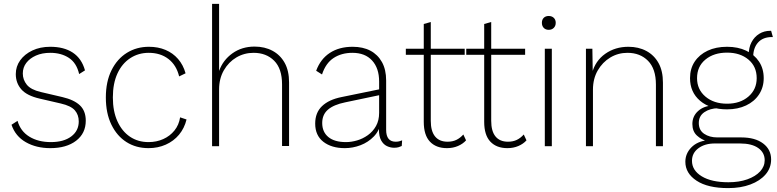

<svg xmlns="http://www.w3.org/2000/svg" viewBox="-20 -750 3985 985"><path d="M238 10Q166 10 112.5 -20.5Q59 -51 39 -110L70 -130Q85 -77 130.5 -49Q176 -21 241 -21Q307 -21 345.5 -50Q384 -79 384 -127Q384 -161 364 -184Q344 -207 292 -219L184 -244Q118 -259 89.5 -291.5Q61 -324 61 -370Q61 -409 83.5 -440.5Q106 -472 146 -491Q186 -510 238 -510Q308 -510 353.5 -480Q399 -450 416 -389L386 -370Q373 -427 333.5 -453Q294 -479 238 -479Q196 -479 164.5 -465Q133 -451 115 -427.5Q97 -404 97 -373Q97 -341 117.5 -315.5Q138 -290 189 -278L300 -252Q360 -238 390 -209.5Q420 -181 420 -131Q420 -66 370.5 -28Q321 10 238 10Z M744 -510Q791 -510 829 -494Q867 -478 893.5 -447.5Q920 -417 932 -374L899 -358Q885 -416 844 -447.5Q803 -479 743 -479Q690 -479 648 -451.5Q606 -424 582.5 -373Q559 -322 559 -250Q559 -179 582.5 -127.5Q606 -76 647 -48.5Q688 -21 742 -21Q783 -21 817.5 -36.5Q852 -52 875 -80.5Q898 -109 904 -148L937 -137Q926 -92 898.5 -59Q871 -26 830.5 -8Q790 10 742 10Q678 10 629 -21Q580 -52 551.5 -110.5Q523 -169 523 -250Q523 -331 552 -389.5Q581 -448 631 -479Q681 -510 744 -510Z M1068 0V-730H1104V-386Q1124 -442 1172.5 -476.5Q1221 -511 1286 -511Q1338 -511 1378 -489.5Q1418 -468 1440.5 -427.5Q1463 -387 1463 -327V-1H1427V-317Q1427 -398 1386.5 -438.5Q1346 -479 1281 -479Q1233 -479 1193 -455.5Q1153 -432 1128.5 -389.5Q1104 -347 1104 -291V0Z M1925 -332Q1925 -400 1889 -439.5Q1853 -479 1788 -479Q1732 -479 1691.5 -452.5Q1651 -426 1632 -368L1602 -387Q1624 -447 1672 -478.5Q1720 -510 1789 -510Q1842 -510 1880 -490Q1918 -470 1939.5 -431.5Q1961 -393 1961 -337V-84Q1961 -23 2010 -23Q2020 -23 2028 -25Q2036 -27 2043 -30L2041 -1Q2035 2 2025.5 5Q2016 8 2002 8Q1983 8 1965 -0.5Q1947 -9 1935.5 -29.5Q1924 -50 1924 -87V-122L1935 -125Q1927 -80 1898 -50Q1869 -20 1829.5 -5Q1790 10 1749 10Q1681 10 1639 -22.5Q1597 -55 1597 -116Q1597 -172 1632 -205.5Q1667 -239 1732 -252L1932 -293V-263L1751 -225Q1692 -213 1662.5 -187.5Q1633 -162 1633 -119Q1633 -73 1664.5 -47Q1696 -21 1755 -21Q1782 -21 1811.5 -29.5Q1841 -38 1867 -56.5Q1893 -75 1909 -103.5Q1925 -132 1925 -171Z M2190 -637V-130Q2190 -77 2212 -50Q2234 -23 2276 -23Q2302 -23 2321.5 -32.5Q2341 -42 2357 -60L2371 -30Q2355 -12 2329.5 -1Q2304 10 2273 10Q2217 10 2185.5 -23.5Q2154 -57 2154 -125V-627ZM2364 -500V-469H2062V-500Z M2500 -637V-130Q2500 -77 2522 -50Q2544 -23 2586 -23Q2612 -23 2631.5 -32.5Q2651 -42 2667 -60L2681 -30Q2665 -12 2639.5 -1Q2614 10 2583 10Q2527 10 2495.5 -23.5Q2464 -57 2464 -125V-627ZM2674 -500V-469H2372V-500Z M2811 -500V0H2775V-500ZM2795 -597Q2779 -597 2769.5 -607Q2760 -617 2760 -633Q2760 -649 2769.5 -658.5Q2779 -668 2795 -668Q2811 -668 2821 -658.5Q2831 -649 2831 -633Q2831 -617 2821 -607Q2811 -597 2795 -597Z M2986 0V-500H3019L3021 -369L3017 -374Q3034 -438 3085 -474Q3136 -510 3204 -510Q3256 -510 3296 -488.5Q3336 -467 3358.5 -426.5Q3381 -386 3381 -326V0H3345V-316Q3345 -397 3304.5 -438Q3264 -479 3199 -479Q3151 -479 3111 -455Q3071 -431 3046.5 -388.5Q3022 -346 3022 -290V0Z M3936 -592 3945 -560Q3944 -560 3943 -560Q3942 -560 3941 -560Q3894 -560 3869 -532Q3844 -504 3844 -457L3821 -468Q3821 -506 3835.5 -533.5Q3850 -561 3875 -576.5Q3900 -592 3932 -592Q3934 -592 3934.5 -592Q3935 -592 3936 -592ZM3783 -45Q3854 -45 3895 -14Q3936 17 3936 68Q3936 112 3907.5 145Q3879 178 3829.5 196.5Q3780 215 3716 215Q3611 215 3553.5 177Q3496 139 3496 80Q3496 38 3526.5 6.5Q3557 -25 3611 -31L3609 -25Q3579 -33 3555.5 -54.5Q3532 -76 3532 -114Q3532 -154 3561.5 -180.5Q3591 -207 3639 -209L3688 -195H3665Q3622 -194 3593.5 -174.5Q3565 -155 3565 -119Q3565 -82 3592.5 -63.5Q3620 -45 3660 -45ZM3717 185Q3772 185 3814 170Q3856 155 3879.5 129.5Q3903 104 3903 72Q3903 33 3870 9.5Q3837 -14 3776 -14H3647Q3596 -14 3563 10.5Q3530 35 3530 75Q3530 124 3580 154.5Q3630 185 3717 185ZM3710 -510Q3766 -510 3808 -490Q3850 -470 3874 -434Q3898 -398 3898 -349Q3898 -302 3874 -265.5Q3850 -229 3807.5 -209Q3765 -189 3710 -189Q3623 -189 3571.5 -233Q3520 -277 3520 -349Q3520 -398 3544 -434Q3568 -470 3610.5 -490Q3653 -510 3710 -510ZM3710 -480Q3642 -480 3599 -444.5Q3556 -409 3556 -349Q3556 -291 3599 -254.5Q3642 -218 3710 -218Q3777 -218 3819.5 -254.5Q3862 -291 3862 -349Q3862 -409 3819.5 -444.5Q3777 -480 3710 -480Z"/></svg>

Font: Kantumruy Pro ExtraLight
Style: Regular
Weight: 250
Version: Version 1.002